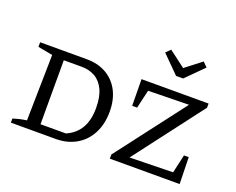

<svg xmlns="http://www.w3.org/2000/svg" viewBox="-118 -966 1448 1176"><g transform="rotate(20 605.5 -378.0)"><path d="M348 -524Q422 -524 476.5 -492.5Q531 -461 560.5 -404Q590 -347 590 -270Q590 -189 558.5 -128Q527 -67 469.5 -33.5Q412 0 336 0H44V-27Q63 -33 84 -38Q105 -43 132 -47L140 -476L44 -494V-524ZM383 -53Q504 -105 504 -261Q504 -335 482 -381Q460 -427 422 -448.5Q384 -470 336 -470H218V-53ZM689 0V-27L1032 -476L767 -471L739 -351H707L705 -524H1142V-497L800 -48L1082 -54L1109 -174H1140L1144 0ZM897 -615 785 -727 814 -756 921 -675 1026 -756 1055 -727 943 -615Z"/></g></svg>

Font: Piazzolla SC
Style: Regular
Weight: 400
Designer: Juan Pablo del Peral
Foundry: Huerta Tipografica
Version: Version 1.330